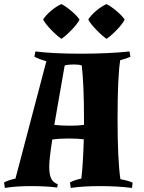

<svg xmlns="http://www.w3.org/2000/svg" viewBox="-44 -915 708 944"><path d="M130 -662Q217 -651 352.5 -651Q488 -651 593 -662L597 -636Q576 -626 547 -619Q534 -536 534 -332.5Q534 -129 548 -34Q587 -27 608 -17L605 9Q533 0 448.5 0Q364 0 304 9L300 -18Q322 -30 356 -37Q364 -101 368 -230Q341 -234 293.5 -234Q246 -234 213 -229Q198 -132 198 -96Q198 -60 206.5 -39.5Q215 -19 240 -9L237 7Q183 0 108.5 0Q34 0 -20 9L-24 -18Q-4 -29 32 -37L184 -614Q154 -622 125 -636ZM369 -326Q369 -500 358 -593Q346 -598 319 -598Q292 -598 274 -593L223 -301Q259 -297 300.5 -297Q342 -297 369 -301ZM347 -819Q337 -798 308.5 -768.5Q280 -739 258 -724Q236 -739 207.5 -768.5Q179 -798 168 -819Q180 -839 206.5 -861.5Q233 -884 258 -895Q281 -883 307.5 -860.5Q334 -838 347 -819ZM569 -819Q559 -798 530.5 -768.5Q502 -739 480 -724Q458 -739 429.5 -768.5Q401 -798 390 -819Q402 -839 428.5 -861.5Q455 -884 480 -895Q503 -883 529.5 -860.5Q556 -838 569 -819Z"/></svg>

Font: Almendra
Style: Bold
Weight: 700
Designer: Ana Sanfelippo
Foundry: Ana Sanfelippo
Version: Version 1.004